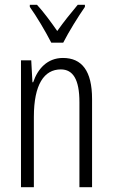

<svg xmlns="http://www.w3.org/2000/svg" viewBox="-20 -785 472 805"><path d="M195 -606H245C269 -653 307 -714 336 -756V-765H306C272 -724 250 -697 220 -655C193 -694 161 -737 135 -765H105V-756C133 -717 171 -653 195 -606ZM244 -542C178 -542 138 -496 119 -440H116L111 -532H68V0H122V-295C122 -431 165 -494 235 -494C286 -494 313 -452 313 -357V0H366V-370C366 -488 323 -542 244 -542Z"/></svg>

Font: Noto Sans Devanagari ExtraCondensed Light
Style: Regular
Weight: 300
Width: 2
Designer: Jelle Bosma - Monotype Design Team
Foundry: Monotype Imaging Inc.
Version: Version 2.004